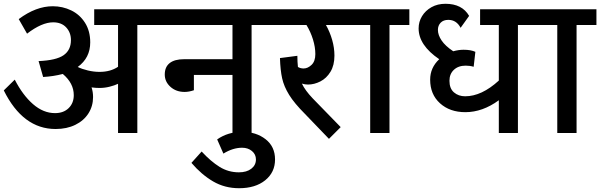

<svg xmlns="http://www.w3.org/2000/svg" viewBox="-20 -703 3173 1015"><path d="M810 -571H706V0H604V-260Q585 -251 559 -244.5Q533 -238 506 -238Q485 -238 464 -241Q472 -217 472 -190Q472 -142 447.5 -103.5Q423 -65 378 -43Q333 -21 274 -21Q101 -21 0 -225L58 -282Q100 -200 154.5 -152.5Q209 -105 271 -105Q316 -105 343 -131.5Q370 -158 370 -200Q370 -263 312 -312Q262 -299 208 -296L184 -380Q277 -384 316 -411Q355 -438 355 -491Q355 -531 330 -558Q305 -585 261 -585Q201 -585 123 -525L79 -602Q170 -670 259 -670Q311 -670 356.5 -648Q402 -626 429.5 -582.5Q457 -539 457 -479Q457 -397 391 -349Q413 -338 444.5 -330.5Q476 -323 506 -323Q564 -323 604 -350V-571H478V-654H810Z M1415 -571H1310V0H1209V-307H1005V-226Q979 -217 956 -217Q911 -217 881 -244Q851 -271 851 -309Q851 -349 877 -369.5Q903 -390 953 -390H1209V-571H790V-654H1415Z M992 158 1046 98Q1094 150 1140.5 179Q1187 208 1243 208Q1284 208 1308.5 189Q1333 170 1333 140Q1333 113 1312 95.5Q1291 78 1260 78Q1211 78 1161 109L1128 34Q1185 -6 1261 -6Q1334 -6 1384 33Q1434 72 1434 140Q1434 208 1382 250Q1330 292 1244 292Q1168 292 1106.5 256Q1045 220 992 158Z M1833 -571H1703Q1724 -534 1736 -492Q1748 -450 1748 -409Q1748 -358 1727 -323.5Q1706 -289 1673.5 -272.5Q1641 -256 1608 -256Q1593 -256 1576 -261Q1593 -225 1633 -183L1781 -31L1719 31L1592 -101Q1536 -157 1508.5 -201.5Q1481 -246 1471.5 -289Q1462 -332 1460 -396L1552 -408Q1552 -376 1555 -349Q1568 -341 1585 -341Q1607 -341 1627 -360Q1647 -379 1647 -417Q1647 -454 1634.5 -494.5Q1622 -535 1600 -571H1395V-654H1833Z M2144 -571H2039V0H1937V-571H1813V-654H2144Z M2822 -571H2718V0H2617V-173Q2531 -110 2440 -110Q2358 -110 2306 -157Q2254 -204 2254 -282Q2254 -345 2302 -390Q2193 -464 2193 -553Q2193 -588 2211 -617.5Q2229 -647 2261 -665Q2293 -683 2335 -683Q2423 -683 2460 -619L2415 -556Q2393 -598 2350 -598Q2324 -598 2309.5 -583Q2295 -568 2295 -545Q2295 -518 2314.5 -489Q2334 -460 2376 -432Q2405 -440 2431 -440Q2469 -440 2493 -429L2484 -350Q2464 -356 2442 -356Q2403 -356 2379.5 -334Q2356 -312 2356 -276Q2356 -235 2380 -214.5Q2404 -194 2439 -194Q2526 -194 2617 -277V-571H2518V-654H2822Z M3133 -571H3028V0H2926V-571H2802V-654H3133Z"/></svg>

Font: Martel Sans SemiBold
Style: Regular
Weight: 600
Designer: Dan Reynolds and Mathieu Réguer
Foundry: Dan Reynolds and Mathieu Réguer
Version: Version 1.002; ttfautohint (v1.1) -l 5 -r 5 -G 72 -x 0 -D la